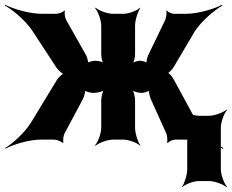

<svg xmlns="http://www.w3.org/2000/svg" viewBox="-61 -586 973 806"><path d="M572 -170 637 -26C641 -17 643 6 640 12L644 14C647 8 666 0 674 0H723C773 0 842 20 875 39L877 36C844 17 791 -31 765 -75L668 -253C663 -263 648 -282 640 -282V-278C648 -278 664 -297 669 -306L757 -455C785 -498 840 -544 873 -563L871 -566C838 -548 769 -528 719 -528H669C661 -528 643 -535 640 -542L637 -540C640 -533 636 -511 633 -503L561 -354C557 -346 552 -324 555 -319L557 -321C554 -326 536 -331 528 -331C518 -331 498 -326 492 -319L494 -317C501 -323 506 -345 506 -357V-478C506 -502 518 -539 528 -552L527 -554C516 -542 480 -528 456 -528H414C390 -528 353 -542 340 -554L338 -552C350 -539 364 -502 364 -478V-357C364 -344 369 -323 375 -317L378 -320C372 -326 351 -331 339 -331C330 -331 308 -326 305 -321L308 -319C311 -324 305 -346 301 -353L217 -502C212 -511 208 -533 212 -540L209 -542C205 -535 184 -528 174 -528H116C64 -528 -5 -548 -39 -566L-41 -563C-7 -545 48 -498 76 -455L176 -302C182 -293 201 -274 210 -274V-278C201 -278 182 -259 177 -249L70 -73C44 -30 -7 16 -39 35L-38 38C-5 20 62 0 111 0H166C176 0 198 8 202 14L206 12C202 6 205 -17 210 -26L287 -170C292 -179 299 -204 295 -210L291 -208C295 -202 321 -196 331 -196H333C347 -196 373 -202 381 -210L378 -213C370 -205 364 -179 364 -165V-50C364 -26 350 11 338 24L340 26C353 14 390 0 414 0H456C480 0 516 14 527 26L528 24C518 11 506 -26 506 -50V-165C506 -179 500 -205 492 -213L489 -210C497 -202 520 -196 533 -196H534C542 -196 565 -202 568 -208L565 -210C562 -204 568 -179 572 -170ZM866 124V-50C866 -74 880 -111 892 -124L890 -126C877 -114 840 -100 816 -100H775C751 -100 715 -114 704 -126L703 -124C713 -111 725 -74 725 -50V124C725 148 713 185 703 198L704 200C715 188 751 174 775 174H816C840 174 877 188 890 200L892 198C880 185 866 148 866 124Z"/></svg>

Font: Asimov
Style: EdgeNar
Weight: 500
Designer: Google
Version: Version 2.000980: 2014